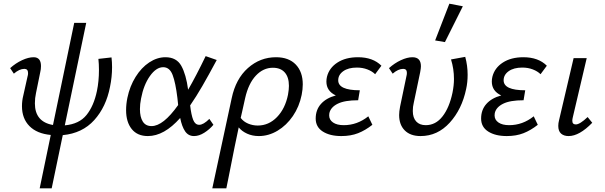

<svg xmlns="http://www.w3.org/2000/svg" viewBox="-20 -731 3275 1040"><path d="M587 -367Q587 -314 576 -261Q555 -152 490.5 -80.5Q426 -9 320 1L260 289H195L255 0Q180 -7 139.5 -48Q99 -89 99 -156Q99 -185 106 -213L129 -316Q132 -325 132 -335Q132 -358 112 -358Q85 -358 55 -332L35 -362Q65 -389 99.5 -405Q134 -421 162 -421Q202 -421 202 -373Q202 -356 198 -340L175 -227Q169 -200 169 -171Q169 -71 267 -54L382 -607H447L331 -52Q409 -59 448.5 -108Q488 -157 505 -238Q516 -291 516 -352Q516 -384 513 -412L584 -420Q587 -395 587 -367Z M1114 -87 1136 -55Q1115 -30 1086.5 -12Q1058 6 1031 6Q1000 6 982.5 -20Q965 -46 956 -92Q869 6 781 6Q724 6 693.5 -32Q663 -70 663 -134Q663 -167 670 -201Q683 -264 714.5 -314.5Q746 -365 788.5 -393Q831 -421 876 -421Q936 -421 962 -374.5Q988 -328 999 -245Q1042 -319 1094 -427L1154 -406Q1109 -322 1076 -265Q1043 -208 1010 -160Q1016 -108 1026.5 -81.5Q1037 -55 1059 -55Q1082 -55 1114 -87ZM945 -162 941 -200Q931 -283 915 -325Q899 -367 864 -367Q826 -367 792 -319Q758 -271 744 -197Q738 -167 738 -140Q738 -97 753.5 -72.5Q769 -48 801 -48Q864 -48 945 -162Z M1620 -274Q1620 -247 1614 -217Q1601 -153 1566.5 -102.5Q1532 -52 1483.5 -23Q1435 6 1382 6Q1347 6 1318.5 -7Q1290 -20 1273 -41Q1252 56 1224 200Q1219 223 1215 245Q1211 267 1206 289H1130L1235 -199Q1257 -304 1323 -362.5Q1389 -421 1475 -421Q1544 -421 1582 -381.5Q1620 -342 1620 -274ZM1545 -266Q1545 -313 1522.5 -338.5Q1500 -364 1458 -364Q1406 -364 1366 -321.5Q1326 -279 1308 -200L1292 -128Q1282 -85 1284 -92Q1299 -72 1324 -61.5Q1349 -51 1376 -51Q1436 -51 1480.5 -97Q1525 -143 1540 -218Q1545 -246 1545 -266Z M1812 -296Q1812 -242 1929 -242L1920 -188Q1847 -188 1809 -169Q1771 -150 1764 -118Q1763 -114 1763 -106Q1763 -82 1784 -67.5Q1805 -53 1842 -53Q1915 -53 1975 -101L1997 -55Q1959 -25 1919.5 -9.5Q1880 6 1829 6Q1767 6 1728.5 -18.5Q1690 -43 1690 -89Q1690 -136 1718.5 -168Q1747 -200 1799 -214Q1748 -238 1748 -289Q1748 -302 1751 -315Q1763 -363 1807.5 -392Q1852 -421 1919 -421Q2000 -421 2046 -375L2012 -329Q1996 -345 1970 -355Q1944 -365 1913 -365Q1867 -365 1839.5 -345.5Q1812 -326 1812 -296Z M2142 -108Q2142 -126 2147 -153L2181 -316Q2184 -327 2184 -336Q2184 -358 2164 -358Q2137 -358 2107 -332L2087 -362Q2117 -389 2151.5 -405Q2186 -421 2214 -421Q2260 -421 2260 -372Q2260 -362 2256 -340L2221 -173Q2216 -153 2216 -130Q2216 -93 2234.5 -73Q2253 -53 2286 -53Q2340 -53 2377 -100.5Q2414 -148 2431 -229Q2439 -269 2439 -303Q2439 -358 2423 -409L2500 -423Q2513 -376 2513 -326Q2513 -285 2505 -249Q2482 -139 2416 -66.5Q2350 6 2258 6Q2203 6 2172.5 -24.5Q2142 -55 2142 -108ZM2337 -512 2414 -711 2487 -697 2390 -503Z M2708 -296Q2708 -242 2825 -242L2816 -188Q2743 -188 2705 -169Q2667 -150 2660 -118Q2659 -114 2659 -106Q2659 -82 2680 -67.5Q2701 -53 2738 -53Q2811 -53 2871 -101L2893 -55Q2855 -25 2815.5 -9.5Q2776 6 2725 6Q2663 6 2624.5 -18.5Q2586 -43 2586 -89Q2586 -136 2614.5 -168Q2643 -200 2695 -214Q2644 -238 2644 -289Q2644 -302 2647 -315Q2659 -363 2703.5 -392Q2748 -421 2815 -421Q2896 -421 2942 -375L2908 -329Q2892 -345 2866 -355Q2840 -365 2809 -365Q2763 -365 2735.5 -345.5Q2708 -326 2708 -296Z M3004 -49Q3004 -64 3008 -79L3087 -416H3158L3083 -97Q3080 -85 3080 -77Q3080 -57 3099 -57Q3121 -57 3163 -97L3188 -66Q3118 6 3060 6Q3034 6 3019 -7.5Q3004 -21 3004 -49Z"/></svg>

Font: Ysabeau Medium
Style: Italic
Weight: 500
Italic angle: -12°
Designer: Christian Thalmann (Catharsis Fonts)
Version: Version 0.003